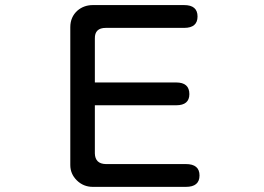

<svg xmlns="http://www.w3.org/2000/svg" viewBox="-20 -728 1040 756"><path d="M725.6 -357.4Q725.6 -313.5 673.8 -313.5H353.5V-124Q354.5 -83 396.5 -82H711.9Q765.6 -82 765.6 -37.1Q765.6 7.8 711.9 7.8H345.7Q308.6 7.8 282.7 -17.6Q256.8 -43 256.8 -78.1V-621.1Q256.8 -661.1 285.2 -686.5Q310.5 -708 345.7 -708H705.1Q757.8 -708 757.8 -663.1Q757.8 -618.2 705.1 -618.2H396.5Q352.5 -618.2 353.5 -576.2V-403.3H673.8Q725.6 -403.3 725.6 -357.4Z"/></svg>

Font: KTXP_ComRound
Style: Medium
Weight: 500
Version: Version 1.01;May 16, 2022;FontCreator 13.0.0.2683 64-bit